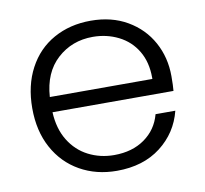

<svg xmlns="http://www.w3.org/2000/svg" viewBox="-67 -627 756 708"><g transform="rotate(-10 311.0 -273.0)"><path d="M574 -301Q574 -265 572 -246H119Q122 -184 149 -140Q176 -96 220 -73.5Q264 -51 316 -51Q384 -51 430.5 -84Q477 -117 492 -173H566Q546 -93 480.5 -42.5Q415 8 316 8Q239 8 178 -26.5Q117 -61 82.5 -124.5Q48 -188 48 -273Q48 -358 82 -422Q116 -486 177 -520Q238 -554 316 -554Q394 -554 452.5 -520Q511 -486 542.5 -428.5Q574 -371 574 -301ZM503 -303Q503 -305 503 -308Q503 -366 478 -408Q453 -450 409 -472Q365 -494 313 -494Q235 -494 180 -444Q125 -394 119 -303Z"/></g></svg>

Font: Fz Poppins Light
Style: Regular
Weight: 300
Designer: Ninad Kale (Devanagari), Jonny Pinhorn (Latin)
Foundry: Indian Type Foundry
Version: Vit hóa bi Vntype.Com & FontZin.Com